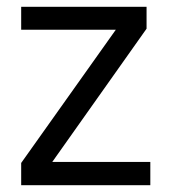

<svg xmlns="http://www.w3.org/2000/svg" viewBox="-20 -542 500 562"><path d="M42 0V-65L319 -455H42V-522H409V-458L133 -68H420V0Z"/></svg>

Font: Our Lexend Light
Style: Regular
Weight: 300
Designer: Bonnie Shaver-Troup, Thomas Jockin
Foundry: Lexend
Version: Version 1.007